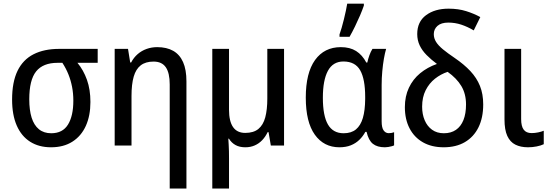

<svg xmlns="http://www.w3.org/2000/svg" viewBox="-20 -811 3067 1070"><path d="M483.9 -242.7Q483.9 -166 458.3 -109.4Q432.6 -52.7 383.5 -21.5Q334.5 9.8 264.2 9.8Q196.8 9.8 147.9 -21.2Q99.1 -52.2 73.2 -111.6Q47.4 -170.9 47.4 -256.3Q47.4 -353.5 77.6 -416Q107.9 -478.5 166.7 -508.5Q225.6 -538.6 310.1 -538.6H524.4V-460.9H411.6Q445.3 -420.4 464.6 -366.2Q483.9 -312 483.9 -242.7ZM143.1 -257.8Q143.1 -197.8 156.2 -155.5Q169.4 -113.3 196.8 -90.8Q224.1 -68.4 265.6 -68.4Q329.1 -68.4 358.9 -116.7Q388.7 -165 388.7 -250Q388.7 -290.5 381.6 -327.1Q374.5 -363.8 361.1 -397Q347.7 -430.2 327.6 -460.9H300.8Q219.7 -460.9 181.4 -413.1Q143.1 -365.2 143.1 -257.8Z M856 -548.3Q908.7 -548.3 945.1 -527.8Q981.4 -507.3 1000.2 -465.1Q1019 -422.9 1019 -357.4V239.7H925.8V-340.3Q925.8 -404.3 904.1 -436Q882.3 -467.8 835.9 -467.8Q791.5 -467.8 764.4 -447Q737.3 -426.3 725.1 -383.8Q712.9 -341.3 712.9 -276.4V0H619.1V-538.6H693.4L705.6 -462.9H710.9Q725.1 -490.2 747.1 -509.3Q769 -528.3 796.9 -538.3Q824.7 -548.3 856 -548.3Z M1563 -538.6V0H1489.3L1476.6 -74.7H1471.7Q1459 -48.3 1440.9 -29.5Q1422.9 -10.7 1399.4 -0.5Q1376 9.8 1347.2 9.8Q1315.4 9.8 1293 -2.4Q1270.5 -14.6 1255.9 -38.1H1252.4Q1253.4 -23.4 1254.4 -5.6Q1255.4 12.2 1255.9 31.5Q1256.3 50.8 1256.3 70.3V239.7H1163.1V-538.6H1256.3V-199.2Q1256.3 -135.3 1278.8 -102.8Q1301.3 -70.3 1346.7 -70.3Q1393.1 -70.3 1419.9 -92.3Q1446.8 -114.3 1458.3 -157.2Q1469.7 -200.2 1469.7 -261.7V-538.6Z M1895 -68.4Q1937.5 -68.4 1963.6 -89.8Q1989.7 -111.3 2002.2 -153.6Q2014.6 -195.8 2015.1 -258.8V-271Q2015.1 -370.1 1987.3 -419.2Q1959.5 -468.3 1894 -468.3Q1835.4 -468.3 1807.4 -416.3Q1779.3 -364.3 1779.3 -266.1Q1779.3 -166 1807.6 -117.2Q1835.9 -68.4 1895 -68.4ZM1871.6 9.8Q1784.7 9.8 1734.4 -60.5Q1684.1 -130.9 1684.1 -267.1Q1684.1 -404.8 1735.8 -476.6Q1787.6 -548.3 1879.4 -548.3Q1930.2 -548.3 1964.6 -526.6Q1999 -504.9 2021.5 -462.4H2026.9Q2031.2 -481.9 2038.6 -502.7Q2045.9 -523.4 2055.7 -538.6H2131.8Q2125 -515.6 2119.4 -483.4Q2113.8 -451.2 2110.4 -413.6Q2106.9 -376 2106.9 -337.4V-134.8Q2106.9 -99.6 2117.9 -84.2Q2128.9 -68.8 2146.5 -68.8Q2154.3 -68.8 2162.6 -70.3Q2170.9 -71.8 2176.3 -74.2V-1Q2172.4 1.5 2163.3 3.9Q2154.3 6.3 2144 8.1Q2133.8 9.8 2125 9.8Q2082.5 9.8 2058.1 -9.5Q2033.7 -28.8 2022.9 -76.2H2016.1Q2002.4 -50.8 1982.4 -31.5Q1962.4 -12.2 1935.1 -1.2Q1907.7 9.8 1871.6 9.8ZM1872.1 -606V-619.1Q1877.4 -633.8 1884 -656.2Q1890.6 -678.7 1896.7 -703.9Q1902.8 -729 1907.7 -752Q1912.6 -774.9 1915 -790.5H2007.8V-779.8Q1999.5 -755.4 1986.6 -725.1Q1973.6 -694.8 1958.5 -663.8Q1943.4 -632.8 1928.2 -606Z M2480 -762.7Q2534.2 -762.7 2577.6 -749Q2621.1 -735.4 2656.7 -715.8L2620.1 -641.6Q2585.4 -662.1 2550.8 -673.6Q2516.1 -685.1 2478.5 -685.1Q2438.5 -685.1 2418 -666.7Q2397.5 -648.4 2397.5 -620.6Q2397.5 -597.7 2410.2 -577.4Q2422.9 -557.1 2448.7 -535.9Q2474.6 -514.6 2514.2 -487.8Q2565.9 -452.6 2601.3 -414.8Q2636.7 -377 2654.8 -332Q2672.9 -287.1 2672.9 -229Q2672.9 -154.8 2646.5 -101.3Q2620.1 -47.9 2570.8 -19Q2521.5 9.8 2452.6 9.8Q2385.7 9.8 2337.2 -17.8Q2288.6 -45.4 2262.5 -95.7Q2236.3 -146 2236.3 -213.9Q2236.3 -274.4 2258.8 -322Q2281.2 -369.6 2321.5 -402.8Q2361.8 -436 2415 -454.6Q2382.3 -479 2357.4 -504.2Q2332.5 -529.3 2318.8 -558.1Q2305.2 -586.9 2305.2 -621.1Q2305.2 -689.9 2354.2 -726.3Q2403.3 -762.7 2480 -762.7ZM2474.6 -410.6Q2436.5 -397.9 2404.3 -372.6Q2372.1 -347.2 2352.3 -308.3Q2332.5 -269.5 2332.5 -216.3Q2332.5 -174.3 2346.7 -140.9Q2360.8 -107.4 2387.9 -87.9Q2415 -68.4 2453.6 -68.4Q2493.2 -68.4 2520.8 -87.2Q2548.3 -106 2562.7 -141.8Q2577.1 -177.7 2577.1 -228.5Q2577.1 -288.1 2551 -331.5Q2524.9 -375 2474.6 -410.6Z M2884.3 -538.6V-147.5Q2884.3 -106.9 2898.7 -88.1Q2913.1 -69.3 2942.4 -69.3Q2960.4 -69.3 2979.2 -73.2Q2998 -77.1 3010.3 -82.5V-7.3Q2994.1 0.5 2970.7 5.1Q2947.3 9.8 2922.4 9.8Q2881.3 9.8 2852.1 -4.9Q2822.8 -19.5 2807.1 -53.5Q2791.5 -87.4 2791.5 -146V-538.6Z"/></svg>

Font: Open Sans SemiCondensed Medium
Style: Regular
Weight: 500
Width: 4
Designer: Monotype Design Team
Foundry: Monotype Imaging Inc.
Version: Version 3.000